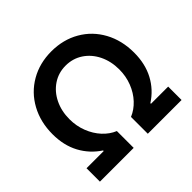

<svg xmlns="http://www.w3.org/2000/svg" viewBox="-173 -903 1088 1088"><g transform="rotate(-45 371.0 -358.5)"><path d="M43.9 -107.4H181.6V-112.3Q116.7 -154.8 80.3 -222.4Q43.9 -290 43.9 -379.9Q43.9 -477.1 85.9 -554Q127.9 -630.9 202.4 -673.8Q276.9 -716.8 371.1 -716.8Q465.8 -716.8 540.3 -673.8Q614.7 -630.9 656.5 -554.2Q698.2 -477.5 698.2 -379.9Q698.2 -290 662.1 -222.2Q626 -154.3 560.5 -112.3V-107.4H698.2V0H427.7V-134.8Q468.3 -151.4 501 -186.3Q533.7 -221.2 552.5 -269.3Q571.3 -317.4 571.3 -372.1Q571.3 -437 545.7 -489.5Q520 -542 474.4 -572.3Q428.7 -602.5 371.1 -602.5Q314 -602.5 268.6 -572.3Q223.1 -542 197.5 -489.5Q171.9 -437 171.9 -372.1Q171.9 -317.4 190.7 -269.3Q209.5 -221.2 241.7 -186.3Q273.9 -151.4 314.5 -134.8V0H43.9Z"/></g></svg>

Font: Pretendard Std SemiBold
Style: Regular
Weight: 600
Designer: Base glyphs from Inter by Rasmus Andersson; Hangeul glyphs from Noto Sans CJK(Source Han Sans) by Jang Soo-young and Kan
Foundry: Kil Hyung-jin
Version: Version 1.309